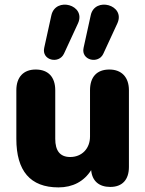

<svg xmlns="http://www.w3.org/2000/svg" viewBox="-20 -803 632 834"><path d="M234 11C296 11 345 -15 376 -64C380 -17 410 9 459 9C511 9 540 -22 540 -78V-411C540 -468 508 -501 455 -501C400 -501 371 -468 371 -411V-210C371 -157 335 -121 285 -121C240 -121 220 -149 220 -200V-411C220 -468 190 -501 135 -501C82 -501 51 -468 51 -411V-200C51 -61 111 11 234 11ZM429 -570 490 -702C526 -782 391 -819 374 -736L343 -595C331 -541 408 -523 429 -570ZM258 -570 319 -702C355 -782 221 -819 203 -736L172 -595C160 -541 236 -523 258 -570Z"/></svg>

Font: SN Pro Heavy
Style: Regular
Weight: 800
Designer: Tobias Whetton
Foundry: Supernotes
Version: Version 1.001;Glyphs 3.2 (3249)